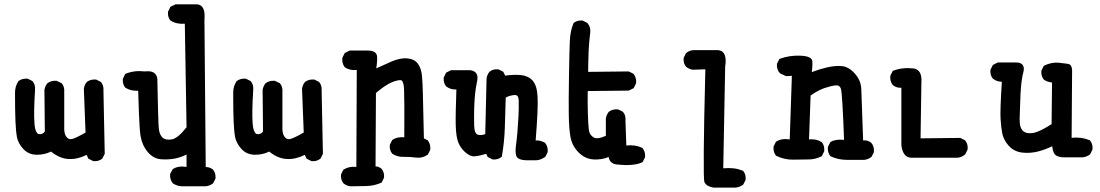

<svg xmlns="http://www.w3.org/2000/svg" viewBox="-20 -721 5040 880"><path d="M406.7 17.1 387.2 7.3 385.3 6.3 384.3 4.4 377 -11.2Q335.4 9.8 294.9 7.8Q253.4 5.9 213.9 -26.4Q184.6 -11.7 149.4 -11.7Q110.8 -11.7 86.4 -38.6Q63 -64.5 57.6 -92.8Q52.7 -119.6 50.8 -165.5Q48.8 -211.9 48.8 -295.9Q48.8 -324.7 63.5 -347.7L64 -348.6L64.9 -349.6Q82 -362.3 106 -360.4H106.9L107.9 -359.9L127.4 -350.1L128.9 -349.6L129.4 -348.6Q142.6 -333 140.6 -309.1Q133.8 -201.2 138.2 -152.8Q138.7 -147.9 139.2 -143.6Q139.6 -139.2 140.4 -135.5Q141.1 -131.8 142.1 -128.7Q143.1 -125.5 144 -122.8Q145 -120.1 146.2 -117.9Q147.5 -115.7 148.4 -114Q149.4 -112.3 150.6 -110.8Q151.9 -109.4 153.3 -108.4Q154.8 -107.4 156 -106.9Q157.2 -106.4 158.7 -106.4Q175.3 -104 185.5 -118.2L183.6 -307.6V-308.1Q186 -325.7 196.8 -338.9L197.3 -339.4L197.8 -339.8Q214.8 -352.5 238.8 -350.6H239.7L240.7 -350.1L261.2 -340.3L262.2 -339.8L263.2 -338.9Q276.4 -323.2 274.4 -299.3V-130.9Q274.4 -122.1 275.9 -114.5Q277.3 -106.9 280 -101.1Q282.7 -95.2 287.1 -90.8Q298.3 -78.1 318.4 -86.4Q326.2 -89.4 334.5 -93.5Q342.8 -97.7 352.3 -102.5Q361.8 -107.4 372.1 -113.8L364.3 -313.5V-314Q366.7 -331.5 377.4 -344.7L377.9 -345.2L378.4 -345.7Q395.5 -358.4 419.4 -356.4H420.4L421.4 -356L440.9 -346.2L442.4 -345.7L442.9 -344.7Q456.1 -329.1 454.1 -305.7L460 -17.6V-16.1L459.5 -15.1L449.7 4.4L449.2 5.9L448.2 6.3Q432.6 19.5 408.7 17.6H407.7Z M825.2 132.8Q795.9 134.8 773.4 120.1L772.5 119.6L772 119.1Q757.8 101.6 759.8 77.6V76.2L760.3 75.2L771 55.7L772 54.7L772.9 53.7Q796.4 38.1 835 43.9V-12.7Q808.6 0.5 780.8 5.9Q748.5 11.7 716.3 8.8Q699.2 7.3 684.3 -1.2Q669.4 -9.8 656.7 -24.9Q631.3 -55.2 624 -98.6Q621.6 -112.8 619.9 -140.4Q618.2 -168 616.5 -209Q614.7 -250 613.3 -305.2Q580.1 -303.2 555.7 -318.4L554.7 -318.8L554.2 -319.3Q541 -335 543 -358.9V-359.9L543.5 -360.8L553.2 -380.4L554.2 -382.3L556.6 -383.3Q596.7 -399.4 644.5 -393.6Q649.4 -394 653.3 -394.5Q657.7 -394.5 661.6 -394.3Q665.5 -394 669.2 -393.6Q672.9 -393.1 676 -392.1Q679.2 -391.1 682.1 -389.6Q685.1 -388.2 687.5 -386.2Q689.9 -384.3 691.9 -381.8Q693.8 -379.4 695.6 -376.7Q697.3 -374 698.5 -370.8Q699.7 -367.7 700.4 -364.3Q701.2 -360.8 701.2 -356.4Q702.1 -307.6 703.1 -268.6Q704.1 -229.5 704.8 -201.4Q705.6 -173.3 706.3 -155.8Q707 -138.2 708 -131.3Q710.4 -105 724.6 -90.8Q738.3 -77.6 766.6 -82Q794.9 -86.4 835 -137.7L827.1 -612.3Q809.6 -610.8 793.5 -614Q777.3 -617.2 762.7 -626L761.7 -626.5L761.2 -627Q754.4 -634.8 751.7 -644.8Q749 -654.8 750 -666.5V-667.5L750.5 -668.5L760.3 -688L761.2 -689.9L763.2 -690.9L783.7 -700.7L784.7 -701.2H786.1H881.8H882.3Q923.3 -698.7 917 -630.4L922.9 44.4Q942.9 44.9 956.1 56.2H956.5V56.6Q969.7 72.3 967.8 96.2V97.2L967.3 98.1L957.5 117.7L956.5 119.1L955.6 120.1Q948.2 125.5 940.2 128.7Q932.1 131.8 923.3 132.8H922.9Z M1406.7 17.1 1387.2 7.3 1385.3 6.3 1384.3 4.4 1377 -11.2Q1335.4 9.8 1294.9 7.8Q1253.4 5.9 1213.9 -26.4Q1184.6 -11.7 1149.4 -11.7Q1110.8 -11.7 1086.4 -38.6Q1063 -64.5 1057.6 -92.8Q1052.7 -119.6 1050.8 -165.5Q1048.8 -211.9 1048.8 -295.9Q1048.8 -324.7 1063.5 -347.7L1064 -348.6L1064.9 -349.6Q1082 -362.3 1106 -360.4H1106.9L1107.9 -359.9L1127.4 -350.1L1128.9 -349.6L1129.4 -348.6Q1142.6 -333 1140.6 -309.1Q1133.8 -201.2 1138.2 -152.8Q1138.7 -147.9 1139.2 -143.6Q1139.6 -139.2 1140.4 -135.5Q1141.1 -131.8 1142.1 -128.7Q1143.1 -125.5 1144 -122.8Q1145 -120.1 1146.2 -117.9Q1147.5 -115.7 1148.4 -114Q1149.4 -112.3 1150.6 -110.8Q1151.9 -109.4 1153.3 -108.4Q1154.8 -107.4 1156 -106.9Q1157.2 -106.4 1158.7 -106.4Q1175.3 -104 1185.5 -118.2L1183.6 -307.6V-308.1Q1186 -325.7 1196.8 -338.9L1197.3 -339.4L1197.8 -339.8Q1214.8 -352.5 1238.8 -350.6H1239.7L1240.7 -350.1L1261.2 -340.3L1262.2 -339.8L1263.2 -338.9Q1276.4 -323.2 1274.4 -299.3V-130.9Q1274.4 -122.1 1275.9 -114.5Q1277.3 -106.9 1280 -101.1Q1282.7 -95.2 1287.1 -90.8Q1298.3 -78.1 1318.4 -86.4Q1326.2 -89.4 1334.5 -93.5Q1342.8 -97.7 1352.3 -102.5Q1361.8 -107.4 1372.1 -113.8L1364.3 -313.5V-314Q1366.7 -331.5 1377.4 -344.7L1377.9 -345.2L1378.4 -345.7Q1395.5 -358.4 1419.4 -356.4H1420.4L1421.4 -356L1440.9 -346.2L1442.4 -345.7L1442.9 -344.7Q1456.1 -329.1 1454.1 -305.7L1460 -17.6V-16.1L1459.5 -15.1L1449.7 4.4L1449.2 5.9L1448.2 6.3Q1432.6 19.5 1408.7 17.6H1407.7Z M1585.4 132.8Q1567.9 130.4 1554.7 119.6L1554.2 119.1Q1541 103.5 1543 79.6V78.6L1543.5 77.6L1553.2 58.1L1554.2 56.6L1555.7 55.7Q1580.1 40.5 1613.3 43.9L1615.2 -400.4Q1584 -397 1561 -412.1L1560.5 -412.6L1559.6 -413.6Q1546.9 -430.7 1548.8 -454.6V-455.6L1549.3 -456.5L1559.1 -476.1L1560.1 -478L1562 -479L1581.5 -488.8L1582.5 -489.3H1584H1668Q1704.1 -488.3 1708 -464.4Q1710.4 -446.8 1704.6 -407.7Q1740.7 -424.3 1774.4 -439Q1814.5 -456.1 1846.2 -453.6Q1862.3 -452.1 1874.8 -446Q1887.2 -439.9 1895.5 -428.7Q1911.1 -407.2 1914.1 -372.6Q1917 -339.4 1918 -296.4Q1918.9 -254.4 1922.9 -86.9L1939 -78.6L1940.4 -77.6L1941.4 -76.7Q1954.1 -59.6 1952.1 -35.6V-34.7L1951.7 -33.7L1941.9 -14.2L1940.9 -12.7L1939.9 -11.7Q1914.6 5.4 1883.8 1Q1856 -2.9 1830.1 -2Q1802.2 -1 1779.3 -15.6L1778.3 -16.1L1777.8 -16.6Q1764.6 -32.2 1766.6 -56.2V-57.1L1767.1 -58.1L1776.9 -77.6L1777.8 -79.1L1778.8 -80.1Q1790.5 -87.9 1804.2 -90.6Q1817.9 -93.3 1833 -91.8Q1834 -263.7 1832 -310.5Q1831.5 -318.4 1830.8 -325Q1830.1 -331.5 1828.9 -336.2Q1827.6 -340.8 1826.4 -344.2Q1825.2 -347.7 1823.5 -349.6Q1821.8 -351.6 1820.3 -352.5Q1818.8 -353.5 1817.4 -353.5Q1812 -354 1805.7 -353Q1799.3 -352.1 1791.3 -349.6Q1783.2 -347.2 1774.4 -343.3Q1769 -341.3 1763.2 -337.9Q1757.3 -334.5 1750.5 -330.3Q1743.7 -326.2 1736.1 -320.8Q1728.5 -315.4 1720.2 -308.8Q1711.9 -302.2 1703.1 -294.9L1701.2 41.5Q1709.5 42 1716.1 44.7Q1722.7 47.4 1728.5 52.2L1729 52.7Q1742.2 68.4 1740.2 92.3V93.3L1739.7 94.2L1730 113.8L1729 115.7L1727.1 116.7Q1694.8 130.9 1658.2 131.8Q1623 132.8 1585.9 132.8Z M2391.1 13.7Q2352.1 11.7 2346.2 -6.8Q2340.8 -22.9 2344.7 -53.2Q2346.7 -67.4 2348.4 -83.3Q2350.1 -99.1 2351.6 -116.7Q2354.5 -151.9 2356.4 -189.9Q2358.4 -227.5 2357.4 -261.2Q2357.4 -264.2 2356.9 -267.1Q2355.5 -278.3 2350.3 -282.5Q2345.2 -286.6 2335 -285.2Q2322.3 -283.7 2313 -280.5Q2303.7 -277.3 2297.9 -273.4L2293.9 -139.6Q2292 -70.8 2280.3 -4.9L2279.8 -2.9L2278.3 -1.5Q2262.7 11.7 2238.8 9.8H2237.8L2236.8 9.3L2217.3 -0.5L2215.3 -1.5L2214.4 -3.4L2208.5 -16.1Q2161.6 -2 2145.5 -4.9Q2136.7 -6.8 2127.4 -12.2Q2118.2 -17.6 2108.4 -26.9Q2088.9 -45.4 2079.6 -70.8Q2070.3 -95.7 2068.8 -146Q2067.4 -193.8 2071.8 -311Q2058.6 -310.1 2047.4 -313.5Q2036.1 -316.9 2025.9 -324.2L2025.4 -324.7L2024.9 -325.2Q2011.7 -340.8 2013.7 -364.7V-365.7L2014.2 -366.7L2023.9 -386.2L2024.9 -388.2L2026.9 -389.2L2046.4 -398.9L2047.4 -399.4H2048.8H2134.8H2135.3H2135.7Q2148.4 -397.5 2156.5 -391.4Q2164.6 -385.3 2167.2 -375.5Q2169.9 -365.7 2167.5 -353Q2160.2 -318.4 2157.2 -288.6Q2156.2 -278.3 2155.5 -267.6Q2154.8 -256.8 2154.3 -245.6Q2153.8 -234.4 2153.3 -222.2Q2152.3 -185.5 2153.3 -145.5Q2153.8 -127 2158 -116.7Q2162.1 -106.4 2168.9 -104Q2176.3 -101.6 2185.1 -102.1Q2193.8 -102.5 2204.1 -106.4L2210 -360.4V-360.8Q2212.4 -378.4 2223.1 -391.6L2223.6 -392.1Q2239.3 -405.3 2263.2 -403.3H2264.2L2265.1 -402.8L2284.7 -393.1L2286.6 -392.1L2287.6 -390.1L2295.4 -374.5Q2336.4 -379.9 2366.7 -377Q2383.3 -375.5 2396.7 -369.4Q2410.2 -363.3 2420.4 -352.5Q2425.3 -347.2 2429.4 -339.8Q2433.6 -332.5 2436.5 -323.2Q2439.5 -314 2441.2 -303.2Q2442.9 -292.5 2443.8 -279.8Q2447.3 -231 2435.1 -77.1Q2453.1 -79.6 2477.5 -66.9L2478.5 -65.9L2479 -64.9Q2492.2 -48.8 2490.2 -24.9V-23.9L2489.7 -22.9L2480 -3.4L2479 -2L2477.5 -1Q2466.3 6.3 2456.1 10Q2445.8 13.7 2436 13.7H2391.6Z M2812 33.2Q2775.4 31.7 2769.5 -1.5Q2752.9 5.4 2735.8 8.1Q2718.8 10.7 2701.2 9.8Q2661.6 7.8 2631.3 -22.9Q2602.1 -52.7 2594.7 -92.8Q2587.9 -131.3 2586.9 -195.3Q2585.9 -258.8 2587.9 -376Q2588.9 -434.6 2589.8 -474.4Q2590.8 -514.2 2591.8 -535.2Q2593.8 -577.6 2607.9 -613.3L2608.4 -614.7L2609.4 -615.7Q2614.7 -620.1 2620.8 -622.8Q2627 -625.5 2634 -626.5Q2641.1 -627.4 2648.9 -627H2649.9L2650.9 -626.5L2670.4 -616.7L2671.4 -616.2L2672.4 -615.2Q2687.5 -597.7 2685.5 -573.7Q2684.1 -562.5 2682.9 -551Q2681.6 -539.6 2680.7 -528.1Q2679.7 -516.6 2679 -505.1Q2678.2 -493.7 2677.7 -481.9Q2677.2 -467.3 2676.8 -451.9Q2676.3 -436.5 2676 -421.4Q2675.8 -406.2 2675.8 -391.6L2860.4 -393.6H2861.8L2862.8 -393.1L2882.3 -383.3L2883.8 -382.3L2884.8 -381.3Q2897.5 -364.3 2895.5 -340.3V-339.4L2895 -338.4L2885.3 -318.8L2884.3 -316.9L2882.3 -315.9L2862.8 -306.2L2861.8 -305.7H2860.4L2673.8 -303.7Q2672.9 -251 2674.3 -202.6Q2675.8 -151.9 2678.7 -126.5Q2679.7 -119.1 2682.1 -112.8Q2684.6 -106.4 2689.2 -101.1Q2693.8 -95.7 2700.2 -91.8Q2717.3 -80.6 2756.8 -98.6V-176.8V-177.2Q2759.3 -194.8 2770 -208L2770.5 -208.5L2771 -209Q2788.1 -221.7 2812 -219.7H2813L2814 -219.2L2833.5 -209.5L2835 -209L2835.4 -208Q2842.3 -200.2 2845 -190.2Q2847.7 -180.2 2846.7 -168.9L2850.6 -54.2Q2891.1 -58.6 2923.3 -43.5L2924.8 -43L2925.3 -41.5Q2938.5 -25.4 2936.5 -1.5V-0.5L2936 0.5L2926.3 20L2925.3 22L2923.3 22.9Q2884.8 41 2812 33.2Z M3249 138.7Q3233.9 135.7 3223.6 129.9Q3213.4 124 3209 114.3Q3206.5 108.9 3205.8 75.4Q3205.1 42 3205.6 -26.9Q3206.1 -95.7 3207.8 -182.6Q3209.5 -269.5 3212.9 -403.3L3156.2 -401.4H3155.8Q3138.2 -403.8 3125 -414.6L3124.5 -415Q3111.3 -430.7 3113.3 -454.6V-455.6L3113.8 -456.5L3123.5 -476.1L3124 -477.5L3125 -478Q3129.4 -481.9 3134.3 -484.6Q3139.2 -487.3 3144.5 -488.8Q3149.9 -490.2 3155.8 -491.2H3156.2H3267.6Q3271.5 -491.2 3274.9 -490.7Q3295.4 -487.3 3302.2 -467.8Q3309.1 -448.2 3303.7 -416.5L3294.9 50.3Q3307.6 49.3 3319.3 49.3Q3331.1 49.3 3342 50.5Q3353 51.8 3363.5 54.4Q3374 57.1 3383.8 61L3385.3 61.5L3386.2 62.5Q3399.4 78.1 3397.5 102.1V103L3397 104L3387.2 123.5L3386.2 125L3385.3 126Q3380.4 129.4 3375.2 132.1Q3370.1 134.8 3364.5 136.2Q3358.9 137.7 3353 138.7H3352.5H3250H3249.5Z M3862.3 11.7Q3821.8 11.7 3787.6 -4.4L3786.6 -4.9L3785.6 -5.9Q3772.5 -21.5 3774.4 -46.4V-47.4L3774.9 -48.3L3784.7 -67.9L3785.6 -69.3L3787.1 -70.3Q3808.1 -84 3848.6 -80.1Q3840.8 -294.9 3834 -314.9Q3828.1 -331.5 3809.6 -329.6Q3798.8 -328.6 3785.6 -325.2Q3772.5 -321.8 3757.3 -316.9Q3747.6 -313.5 3737.5 -308.6Q3727.5 -303.7 3716.8 -297.4Q3706.1 -291 3695.3 -283.2L3688 -82Q3720.7 -85.4 3745.1 -70.3L3746.1 -69.8L3746.6 -69.3Q3759.8 -53.7 3757.8 -28.8V-27.8L3757.3 -26.9L3747.6 -7.3L3746.6 -5.4L3745.1 -4.4Q3731.4 2.4 3716.6 6.1Q3701.7 9.8 3685.5 9.8Q3654.3 9.8 3616.2 10.7Q3576.7 11.7 3538.6 -6.3L3537.6 -6.8L3536.6 -7.8Q3523.4 -23.4 3525.4 -48.3V-49.3L3525.9 -50.3L3535.6 -69.8L3536.6 -71.3L3538.1 -72.3Q3563 -87.9 3599.6 -82L3609.4 -373.5L3584.5 -372.1H3583L3581.5 -372.6L3556.2 -384.3L3555.2 -384.8L3554.2 -385.7Q3546.4 -394.5 3543.2 -405Q3540 -415.5 3541 -427.2V-428.2L3541.5 -429.2L3551.3 -448.7L3552.2 -451.2L3554.7 -451.7Q3598.6 -467.8 3647.5 -465.8Q3700.7 -463.9 3703.1 -440.9Q3703.6 -435.5 3703.6 -428Q3703.6 -420.4 3702.9 -411.1Q3702.1 -401.9 3700.7 -390.6Q3736.8 -404.3 3770.5 -412.1Q3809.1 -420.9 3839.4 -418Q3871.1 -414.6 3898.9 -382.8Q3908.2 -372.1 3914.6 -360.6Q3920.9 -349.1 3924.1 -336.7Q3927.2 -324.2 3927.7 -310.5Q3928.7 -273.4 3936 -77.6Q3947.3 -78.6 3956.5 -75.7Q3965.8 -72.8 3973.6 -65.9L3974.1 -65.4Q3987.3 -49.8 3985.4 -24.9V-23.9L3984.9 -22.9L3975.1 -3.4L3974.1 -2L3973.1 -1Q3958.5 9.8 3940.9 11.7H3940.4Z M4158.2 2Q4118.7 2 4111.3 -54.7V-55.2V-55.7V-318.8Q4089.4 -317.4 4072.8 -330.6L4071.8 -331.1L4071.3 -331.5Q4058.6 -348.6 4060.5 -372.6V-373.5L4061 -374.5L4070.8 -394L4071.8 -396.5L4074.2 -397Q4116.2 -413.1 4168.5 -407.2H4168.9Q4207 -399.4 4203.1 -344.2L4199.2 -86.9L4379.9 -88.9H4381.3L4382.3 -88.4L4401.9 -78.6L4403.3 -78.1L4403.8 -77.1Q4417 -61.5 4415 -37.6V-36.6L4414.6 -35.6L4404.8 -15.1L4404.3 -14.2L4403.3 -13.2Q4388.2 0 4368.7 2H4368.2Z M4850.1 0Q4819.3 -2.4 4811 -19Q4808.1 -24.9 4805.9 -33Q4803.7 -41 4802.7 -50.8Q4787.6 -43.5 4772 -37.6Q4756.3 -31.7 4740.2 -27.3Q4703.6 -17.6 4666.5 -21.5Q4627.9 -25.9 4604 -52.2Q4600.1 -56.6 4596.7 -61Q4593.3 -65.4 4590.3 -69.8Q4587.4 -74.2 4585 -78.9Q4582.5 -83.5 4580.6 -88.1Q4578.6 -92.8 4576.9 -97.7Q4575.2 -102.5 4574.2 -106.9Q4568.4 -134.8 4565.9 -176.3Q4563.5 -216.8 4571.8 -346.2Q4548.3 -346.7 4531.7 -359.9H4531.2L4530.8 -360.4Q4517.6 -376 4519.5 -399.9V-400.9L4520 -401.9L4529.8 -421.4L4530.8 -423.3L4532.7 -424.3L4552.2 -434.1L4553.2 -434.6H4554.7H4634.8Q4644.5 -434.6 4651.9 -433.1Q4665.5 -429.2 4670.2 -418Q4674.8 -406.7 4670.4 -390.6Q4660.2 -353.5 4657.2 -286.6Q4654.3 -219.7 4653.3 -176.8Q4653.3 -166 4654.1 -157.5Q4654.8 -148.9 4656.7 -142.1Q4658.7 -135.3 4661.6 -130.1Q4664.6 -125 4668 -121.6Q4683.6 -106.9 4713.4 -111.3Q4723.1 -112.8 4736.3 -117.9Q4749.5 -123 4765.6 -131.8Q4781.7 -140.6 4799.8 -152.3L4801.8 -342.8Q4794.9 -343.8 4788.6 -345.2Q4782.2 -346.7 4776.6 -349.1Q4771 -351.6 4765.1 -355.5L4764.6 -356L4764.2 -356.4Q4751 -372.1 4752.9 -396V-397L4753.4 -397.9L4763.2 -417.5L4764.2 -419.4L4765.6 -419.9L4766.1 -420.4Q4782.2 -428.2 4798.6 -431.6Q4814.9 -435.1 4831.5 -433.6Q4839.4 -432.6 4846.2 -431.9Q4853 -431.2 4858.9 -430.4Q4864.7 -429.7 4869.4 -429Q4874 -428.2 4877.4 -427.7Q4885.3 -425.8 4889.4 -418Q4893.6 -410.2 4893.8 -397.9Q4894 -385.7 4893.6 -370.1L4891.6 -89.4Q4914.1 -91.8 4934.6 -89.1Q4955.1 -86.4 4973.6 -78.6L4975.1 -78.1L4976.1 -77.1Q4989.3 -61.5 4987.3 -36.6V-35.6L4986.8 -34.7L4977.1 -15.1L4976.1 -13.7L4975.1 -12.7Q4960.4 -2 4942.9 0H4942.4H4850.6Z"/></svg>

Font: NaikaiFont
Style: SemiBold
Weight: 600
Version: Version 1.89